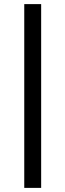

<svg xmlns="http://www.w3.org/2000/svg" viewBox="-20 -784 318 934"><path d="M98 130V-764H180.2V130Z"/></svg>

Font: Outfit Thin
Style: Regular
Weight: 100
Designer: Rodrigo Fuenzalida
Foundry: fragTYPE
Version: Version 1.100;gftools[0.9.27]